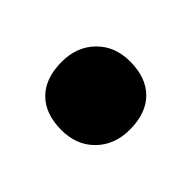

<svg xmlns="http://www.w3.org/2000/svg" viewBox="-58 -550 395 395"><g transform="rotate(45 139.0 -353.0)"><path d="M139 -253Q92 -253 66 -279Q40 -305 40 -353Q40 -397 67.5 -425Q95 -453 139 -453Q186 -453 212 -427Q238 -401 238 -353Q238 -309 210.5 -281Q183 -253 139 -253Z"/></g></svg>

Font: Lexend Deca Black
Style: Regular
Weight: 900
Designer: Bonnie Shaver-Troup, Thomas Jockin
Foundry: Lexend
Version: Version 1.007